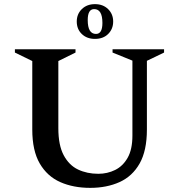

<svg xmlns="http://www.w3.org/2000/svg" viewBox="-20 -898 866 928"><path d="M416 10Q334 10 271 -18Q208 -46 172 -108Q136 -170 136 -272V-603L52 -644V-660H345V-644L262 -603V-278Q262 -196 288 -147.5Q314 -99 357.5 -78.5Q401 -58 455 -58Q499 -58 536.5 -76.5Q574 -95 597 -135.5Q620 -176 620 -243V-605L524 -644V-660H773V-644L690 -604V-272Q690 -170 655 -108Q620 -46 558 -18Q496 10 416 10ZM439 -710Q400 -710 375.5 -733.5Q351 -757 351 -794Q351 -830 375.5 -854Q400 -878 439 -878Q478 -878 502.5 -854Q527 -830 527 -794Q527 -758 503 -734Q479 -710 439 -710ZM444 -734Q475 -734 475 -787Q475 -854 435 -854Q404 -854 404 -801Q404 -734 444 -734Z"/></svg>

Font: Spectral SemiBold
Style: Regular
Weight: 600
Designer: Jean-Baptiste Levee
Foundry: Production Type
Version: Version 2.001